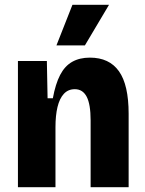

<svg xmlns="http://www.w3.org/2000/svg" viewBox="-20 -783 606 803"><path d="M55 0V-324V-528H176L179 -372H201Q212 -432 231.5 -469.5Q251 -507 282 -524.5Q313 -542 356 -542Q437 -542 477.5 -485Q518 -428 518 -307V0H359V-280Q359 -347 342.5 -378.5Q326 -410 293 -410Q265 -410 247 -390.5Q229 -371 220.5 -335.5Q212 -300 212 -251V0ZM335 -593H216L283 -763H436Z"/></svg>

Font: Bricolage Grotesque SemiCondensed ExtraBold
Style: Regular
Weight: 800
Width: 4
Designer: Mathieu Triay
Foundry: Atelier Triay
Version: Version 1.001;gftools[0.9.33.dev8+g029e19f]